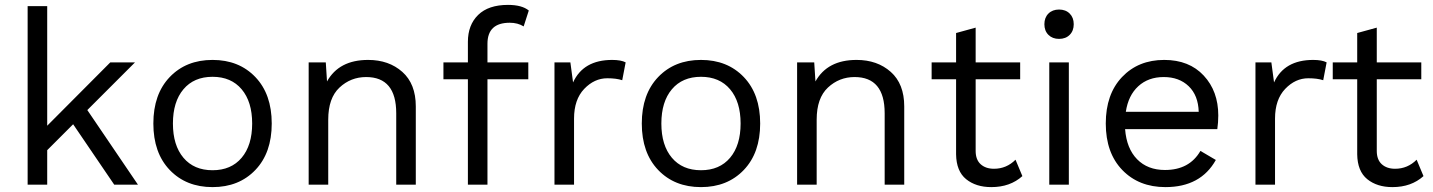

<svg xmlns="http://www.w3.org/2000/svg" viewBox="-20 -755 5857 785"><path d="M447 0 279 -247 173 -141V0H93V-730H173V-241L431 -500H532L337 -305L544 0Z M674 -440Q741 -510 849 -510Q957 -510 1024 -440Q1091 -370 1091 -250Q1091 -130 1024 -60Q957 10 849 10Q741 10 674 -60Q607 -130 607 -250Q607 -370 674 -440ZM968 -390Q925 -441 849 -441Q773 -441 730 -390Q687 -339 687 -250Q687 -161 730 -110Q773 -59 849 -59Q925 -59 968 -110Q1011 -161 1011 -250Q1011 -339 968 -390Z M1485 -510Q1570 -510 1625 -461Q1680 -412 1680 -320V0H1600V-292Q1600 -440 1477 -440Q1414 -440 1368 -397Q1322 -354 1322 -266V0H1242V-500H1312L1317 -422Q1366 -510 1485 -510Z M1973 -576V-500H2140V-431H1973V0H1893V-431H1793V-500H1893V-584Q1893 -653 1935 -694Q1977 -735 2057 -735Q2114 -735 2142 -712L2121 -647Q2097 -662 2064 -662Q1973 -662 1973 -576Z M2247 0V-500H2312L2323 -418Q2365 -510 2483 -510Q2519 -510 2538 -500L2524 -427Q2500 -435 2463 -435Q2410 -435 2368.5 -391.5Q2327 -348 2327 -270V0Z M2671 -440Q2738 -510 2846 -510Q2954 -510 3021 -440Q3088 -370 3088 -250Q3088 -130 3021 -60Q2954 10 2846 10Q2738 10 2671 -60Q2604 -130 2604 -250Q2604 -370 2671 -440ZM2965 -390Q2922 -441 2846 -441Q2770 -441 2727 -390Q2684 -339 2684 -250Q2684 -161 2727 -110Q2770 -59 2846 -59Q2922 -59 2965 -110Q3008 -161 3008 -250Q3008 -339 2965 -390Z M3482 -510Q3567 -510 3622 -461Q3677 -412 3677 -320V0H3597V-292Q3597 -440 3474 -440Q3411 -440 3365 -397Q3319 -354 3319 -266V0H3239V-500H3309L3314 -422Q3363 -510 3482 -510Z M4132 -102 4160 -35Q4110 10 4033 10Q3970 10 3930 -22.5Q3890 -55 3889 -124V-431H3789V-500H3889V-620L3969 -642V-500H4151V-431H3969V-138Q3969 -102 3989.5 -83.5Q4010 -65 4044 -65Q4095 -65 4132 -102Z M4353.5 -612.5Q4337 -596 4310 -596Q4283 -596 4266.5 -612.5Q4250 -629 4250 -656Q4250 -683 4266.5 -699.5Q4283 -716 4310 -716Q4337 -716 4353.5 -699.5Q4370 -683 4370 -656Q4370 -629 4353.5 -612.5ZM4350 -500V0H4270V-500Z M4961 -283Q4961 -255 4957 -227H4580Q4586 -148 4629 -104Q4672 -60 4743 -60Q4843 -60 4888 -138L4951 -101Q4889 10 4745 10Q4636 10 4568.5 -60Q4501 -130 4501 -250Q4501 -370 4567.5 -440Q4634 -510 4740 -510Q4842 -510 4901.5 -446Q4961 -382 4961 -283ZM4583 -298H4881Q4879 -365 4840 -402.5Q4801 -440 4738 -440Q4675 -440 4634 -402.5Q4593 -365 4583 -298Z M5113 0V-500H5178L5189 -418Q5231 -510 5349 -510Q5385 -510 5404 -500L5390 -427Q5366 -435 5329 -435Q5276 -435 5234.5 -391.5Q5193 -348 5193 -270V0Z M5772 -102 5800 -35Q5750 10 5673 10Q5610 10 5570 -22.5Q5530 -55 5529 -124V-431H5429V-500H5529V-620L5609 -642V-500H5791V-431H5609V-138Q5609 -102 5629.5 -83.5Q5650 -65 5684 -65Q5735 -65 5772 -102Z"/></svg>

Font: Elaine Sans
Style: Regular
Weight: 400
Designer: Wei Huang
Foundry: Wei Huang
Version: Version 2.001;December 24, 2019;FontCreator 12.0.0.2547 64-b